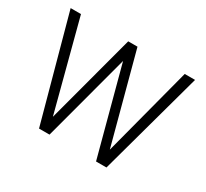

<svg xmlns="http://www.w3.org/2000/svg" viewBox="-144 -939 1238 1155"><g transform="rotate(30 474.5 -361.5)"><path d="M672.4 -103 835 -722.7H906.7L708.5 0H636.2L474.6 -605L313 0H240.2L42.5 -722.7H114.3L276.9 -103L442.4 -722.7H506.8Z"/></g></svg>

Font: Giphurs Light
Style: Regular
Weight: 300
Version: Version 0.920; ttfautohint (v1.8.4.7-5d5b)